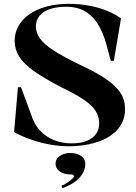

<svg xmlns="http://www.w3.org/2000/svg" viewBox="-20 -743 706 995"><path d="M337 15Q289 15 239 6Q189 -3 141.5 -19.5Q94 -36 53 -58L73 -291H89L141 -150Q156 -101 186.5 -67.5Q217 -34 259.5 -17Q302 0 352 0Q397 0 428.5 -12.5Q460 -25 477 -48Q494 -71 494 -103Q494 -139 476 -167.5Q458 -196 415.5 -225.5Q373 -255 301 -289Q209 -337 155.5 -375Q102 -413 79 -450.5Q56 -488 56 -531Q56 -573 75.5 -608Q95 -643 132 -669Q169 -695 221 -709Q273 -723 337 -723Q395 -723 445.5 -713Q496 -703 537.5 -686Q579 -669 607 -647L570 -428H554L530 -518Q510 -586 481 -627.5Q452 -669 413.5 -688.5Q375 -708 324 -708Q274 -708 238.5 -696Q203 -684 184.5 -661Q166 -638 166 -606Q166 -573 187 -543.5Q208 -514 258 -481.5Q308 -449 393 -408Q460 -377 504.5 -349.5Q549 -322 576.5 -295Q604 -268 616 -240Q628 -212 628 -178Q628 -136 611.5 -104.5Q595 -73 567 -50.5Q539 -28 502 -13.5Q465 1 422.5 8Q380 15 337 15ZM304 232 298 220Q312 214 325 206Q338 198 349 188.5Q360 179 366 170L355 161H344Q323 161 305.5 154Q288 147 278 134.5Q268 122 268 106Q268 89 278 76.5Q288 64 306 57Q324 50 345 50Q367 50 384.5 57Q402 64 412 76.5Q422 89 422 106Q422 127 413.5 145.5Q405 164 389.5 180.5Q374 197 352 210Q330 223 304 232Z"/></svg>

Font: Kalnia Medium
Style: Regular
Weight: 500
Designer: Frida Medrano
Foundry: Frida Medrano
Version: Version 1.105